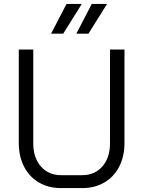

<svg xmlns="http://www.w3.org/2000/svg" viewBox="-20 -953 732 981"><path d="M76 -222V-700H150V-220Q150 -147 189 -102.5Q228 -58 292 -58H400Q464 -58 503 -102.5Q542 -147 542 -220V-700H616V-222Q616 -154 589 -101.5Q562 -49 513 -20.5Q464 8 400 8H292Q228 8 179 -20.5Q130 -49 103 -101.5Q76 -154 76 -222ZM320 -933H398L303 -781H241ZM449 -933H527L432 -781H370Z"/></svg>

Font: Stavian Regular
Style: Regular
Weight: 400
Version: Version 1.000; ttfautohint (v1.6)